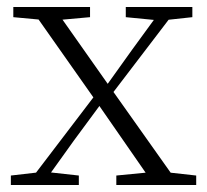

<svg xmlns="http://www.w3.org/2000/svg" viewBox="-20 -528 590 548"><path d="M11 0V-27L98 -37H114L205 -27V0ZM56 0 264 -273 285 -253H284L191 -127L100 0ZM312 0V-27L425 -38H441L540 -27V0ZM286 -242 267 -263H269L357 -386L446 -508H489ZM420 0 255 -238 65 -508H133L295 -278L492 0ZM18 -479V-508H237V-479L137 -470H115ZM339 -479V-508H529V-479L446 -470H431Z"/></svg>

Font: Noto Serif HK
Style: Regular
Weight: 200
Designer: Ryoko NISHIZUKA 西塚涼子 (kana & ideographs); Frank Grießhammer (Latin, Greek & Cyrillic); Wenlong ZHANG 张文龙 (bopomofo); San
Foundry: Adobe
Version: Version 2.001;hotconv 1.1.0;makeotfexe 2.6.0